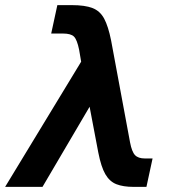

<svg xmlns="http://www.w3.org/2000/svg" viewBox="-53 -730 673 750"><path d="M-33 0 264 -489 256 -536Q248 -575 236 -587Q224 -599 193 -599H147L171 -710H227Q279 -710 308.5 -698.5Q338 -687 354 -657Q370 -627 381 -572L455 -174Q462 -137 474.5 -124Q487 -111 513 -111H543L519 0H469Q428 0 401.5 -10.5Q375 -21 358.5 -49.5Q342 -78 331 -134L297 -313L113 0Z"/></svg>

Font: Geist Mono
Style: Bold Italic
Weight: 700
Italic angle: -12°
Monospace: yes
Designer: Basement.studio, Andrés Briganti, Mateo Zaragoza
Foundry: Basement.studio, Vercel, Andrés Briganti, Guido Ferreyra, Mateo Zaragoza
Version: Version 1.500; ttfautohint (v1.8.4.7-5d5b)